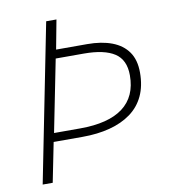

<svg xmlns="http://www.w3.org/2000/svg" viewBox="-76 -725 696 791"><g transform="rotate(-10 271.5 -330.0)"><path d="M39 0 170 -660H213L190 -538H320Q380 -538 423.5 -521.5Q467 -505 490.5 -471.5Q514 -438 514 -385Q514 -329 494.5 -287.5Q475 -246 438 -219Q401 -192 349.5 -178.5Q298 -165 235 -165H114L81 0ZM122 -201H231Q350 -201 410.5 -246.5Q471 -292 471 -381Q471 -446 428 -474Q385 -502 300 -502H182Z"/></g></svg>

Font: Source Sans 3 Light
Style: Italic
Weight: 300
Italic angle: -11°
Designer: Paul D. Hunt
Foundry: Adobe
Version: Version 3.046;hotconv 1.0.118;makeotfexe 2.5.65603